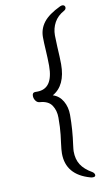

<svg xmlns="http://www.w3.org/2000/svg" viewBox="-102 -810 554 1031"><g transform="rotate(-10 175.0 -295.0)"><path d="M190 -457Q190 -478 189 -500Q188 -522 187 -540Q184 -585 184 -614Q184 -659 211.5 -694.5Q239 -730 304 -761Q312 -764 316 -764Q323 -764 327 -760Q331 -756 331 -750Q331 -740 321 -734Q284 -714 266.5 -682Q249 -650 249 -612L251 -552Q255 -486 255 -454Q255 -338 182 -297Q217 -286 236 -253Q255 -220 255 -178Q255 -97 243 -13Q240 10 240 19Q240 62 259 92Q278 122 320 146Q325 149 328.5 154Q332 159 332 164Q332 174 318 174Q309 174 304 172Q176 136 176 19Q176 0 181 -37Q182 -42 186.5 -81Q191 -120 191 -174Q191 -213 172 -241.5Q153 -270 106 -273Q93 -274 84.5 -286Q76 -298 76 -312Q76 -331 92 -331H103Q190 -331 190 -457Z"/></g></svg>

Font: Iansui
Style: Regular
Weight: 400
Designer: But Ko / Fontworks Inc.
Foundry: zi-hi.com / Fontworks Inc.
Version: Version 1.002